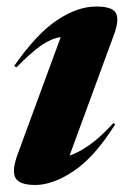

<svg xmlns="http://www.w3.org/2000/svg" viewBox="-20 -540 384 574"><path d="M33 -79.5 161.5 -429Q134.5 -425.5 105 -405.5Q75.5 -385.5 29 -338.5L22.5 -343Q89 -438.5 150.2 -479.5Q211.5 -520.5 267.5 -520.5Q316.5 -520.5 326.8 -500.5Q337 -480.5 321 -437L188 -75Q213 -83 245.2 -105Q277.5 -127 319 -172L324.5 -168.5Q263 -70.5 200.5 -28.8Q138 13 85.5 13Q38 13 26.2 -8.2Q14.5 -29.5 33 -79.5Z"/></svg>

Font: Newsreader Display
Style: Bold Italic
Weight: 700
Italic angle: -17°
Designer: Hugues Gentile
Foundry: Production Type
Version: Version 1.001